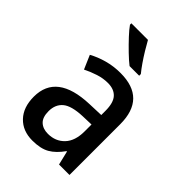

<svg xmlns="http://www.w3.org/2000/svg" viewBox="-226 -865 974 974"><g transform="rotate(45 260.5 -378.0)"><path d="M267 -549Q449 -549 449 -364V0H374L356 -75H353Q322 -31 286.5 -10.5Q251 10 192 10Q123 10 81.5 -33.5Q40 -77 40 -153Q40 -318 266 -326L348 -329V-359Q348 -417 324.5 -442.5Q301 -468 257 -468Q223 -468 189 -457Q155 -446 123 -430L91 -504Q127 -524 172 -536.5Q217 -549 267 -549ZM285 -258Q208 -255 176.5 -228.5Q145 -202 145 -154Q145 -110 166.5 -90Q188 -70 224 -70Q278 -70 312.5 -106Q347 -142 347 -211V-260ZM246 -766Q258 -744 275 -716Q292 -688 310 -662Q328 -636 343 -618V-606H274Q252 -623 222.5 -651.5Q193 -680 166.5 -708.5Q140 -737 127 -756V-766Z"/></g></svg>

Font: Noto Sans Thai SemCond Med
Style: Regular
Weight: 500
Width: 4
Designer: Monotype Design Team
Foundry: Monotype Imaging Inc.
Version: Version 2.002; ttfautohint (v1.8.4.7-5d5b)